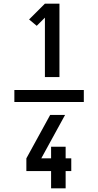

<svg xmlns="http://www.w3.org/2000/svg" viewBox="-20 -868 540 1056"><path d="M441 -307H59V-373H441ZM227 -444V-771L182 -726L140 -761L227 -848H307V-444ZM261 168V73H125V3L256 -236H338L207 3H261V-61H341V3H372V73H341V168Z"/></svg>

Font: Iosevka Term
Style: Bold
Weight: 700
Monospace: yes
Designer: Belleve Invis
Foundry: Belleve Invis
Version: Version 30.0.1